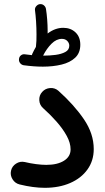

<svg xmlns="http://www.w3.org/2000/svg" viewBox="-20 -857 506 927"><path d="M71.8 -572.3Q72.8 -583.5 81.5 -590.1Q90.3 -596.7 101.1 -594.7Q118.2 -592.3 133.8 -590.8Q134.3 -593.8 135.7 -596.7Q144 -614.7 153.3 -630.4Q153.3 -631.8 153.8 -634.8Q155.3 -646 155.8 -660.2Q156.2 -674.3 156.2 -690.9Q156.2 -721.2 154.1 -753.7Q151.9 -786.1 148.9 -807.6Q147.5 -818.4 154.8 -826.9Q162.1 -835.4 171.4 -836.9Q183.6 -838.4 192.1 -831.1Q200.7 -823.7 202.1 -813Q205.6 -791 207.8 -762.7Q210 -734.4 210 -710.4Q210 -702.6 210 -695.3Q246.1 -722.7 285.2 -722.7Q321.3 -722.7 344.5 -700.7Q367.7 -678.7 367.7 -641.1Q367.7 -601.6 343 -578.4Q318.4 -555.2 277.3 -545.2Q236.3 -535.2 187 -535.2Q144.5 -535.2 94.2 -542Q83.5 -543.9 76.9 -552.7Q70.3 -561.5 71.8 -572.3ZM278.8 -669.4Q252.4 -669.4 229 -646.2Q205.6 -623 188 -588.4Q189.5 -588.4 190.9 -588.4Q219.7 -588.4 248 -592Q276.4 -595.7 295.4 -606Q314.5 -616.2 314.5 -636.2Q314.5 -649.4 304.7 -659.4Q294.9 -669.4 278.8 -669.4ZM33.2 -32.7Q38.1 -54.7 57.6 -67.1Q77.1 -79.6 99.6 -74.7Q125.5 -68.4 153.3 -64.7Q181.2 -61 203.6 -61Q257.3 -61 289.1 -81.1Q320.8 -101.1 320.8 -135.7Q320.8 -167 302.2 -200.9Q283.7 -234.9 253.4 -269.3Q223.1 -303.7 188 -335Q170.9 -350.1 169.7 -373.3Q168.5 -396.5 183.6 -413.1Q198.7 -430.2 221.9 -431.9Q245.1 -433.6 262.2 -418.5Q337.9 -350.6 385.3 -281Q432.6 -211.4 432.6 -137.2Q432.6 -81.1 402.3 -38.8Q372.1 3.4 318.8 26.6Q265.6 49.8 196.3 49.8Q140.6 49.8 75.2 33.7Q52.7 28.3 40.5 8.5Q28.3 -11.2 33.2 -32.7Z"/></svg>

Font: Mikhak-DS2-FD SemiBold
Style: Regular
Weight: 600
Designer: Amin Abedi
Version: Version 3.2